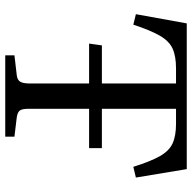

<svg xmlns="http://www.w3.org/2000/svg" viewBox="-20 -730 750 751"><g transform="rotate(90 355.5 -355.0)"><path d="M197 0V-36L274 -45Q293 -47 300 -58.5Q307 -70 307 -95V-328H151L158 -378H307V-668H248Q200 -668 170.5 -654.5Q141 -641 120 -604.5Q99 -568 77 -501L36 -511L72 -710H642L675 -511L633 -501Q612 -568 591.5 -604.5Q571 -641 541.5 -654.5Q512 -668 465 -668H406V-378H560V-328H406V-91Q406 -67 412.5 -57.5Q419 -48 440 -45L515 -36V0Z"/></g></svg>

Font: Literata 36pt
Style: Regular
Weight: 400
Designer: Latin by Veronika Burian and Jose Scaglione. Greek by Irene Vlachou. Cyrillic by Vera Evstafieva.
Foundry: TypeTogether
Version: Version 3.002